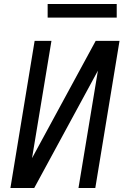

<svg xmlns="http://www.w3.org/2000/svg" viewBox="-20 -939 640 959"><path d="M32 0 153 -735H237L140 -149L458 -735H577L456 0H372L469 -586L151 0ZM218 -851V-919H563V-851Z"/></svg>

Font: Iosevka Aile
Style: Italic
Weight: 400
Italic angle: -9°
Designer: Belleve Invis
Foundry: Belleve Invis
Version: Version 28.0.1; ttfautohint (v1.8.4)